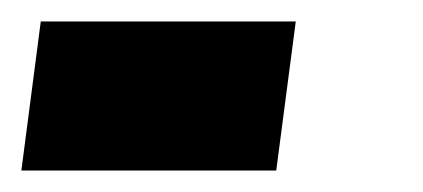

<svg xmlns="http://www.w3.org/2000/svg" viewBox="-52 27 392 178"><path d="M-32.2 185.1 -14.2 46.9H222.2L204.1 185.1Z"/></svg>

Font: Cooper Hewitt
Style: Bold Italic
Weight: 712
Designer: Village Type and Design LLC
Foundry: Cooper Hewitt Smithsonian Design Museum
Version: 1.000